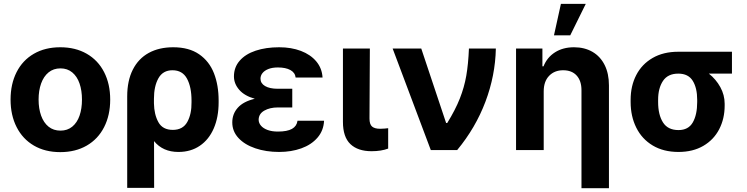

<svg xmlns="http://www.w3.org/2000/svg" viewBox="-20 -784 3900 1003"><path d="M35.2 -263.7Q35.2 -345.2 66.7 -407.2Q98.1 -469.2 157 -503.2Q215.8 -537.1 294.9 -537.1Q374 -537.1 433.1 -503.2Q492.2 -469.2 523.9 -407.2Q555.7 -345.2 555.7 -263.7Q555.7 -182.1 523.9 -119.9Q492.2 -57.6 433.1 -23.4Q374 10.7 294.9 10.7Q215.8 10.7 157.2 -23.4Q98.6 -57.6 66.9 -119.9Q35.2 -182.1 35.2 -263.7ZM408.2 -263.7Q408.2 -311 395.5 -347.9Q382.8 -384.8 357.4 -405.8Q332 -426.8 295.9 -426.8Q259.3 -426.8 233.6 -405.8Q208 -384.8 194.8 -347.9Q181.6 -311 181.6 -263.7Q181.6 -216.8 194.8 -179.9Q208 -143.1 233.6 -122.3Q259.3 -101.6 295.9 -101.6Q332 -101.6 357.4 -122.3Q382.8 -143.1 395.5 -179.7Q408.2 -216.3 408.2 -263.7Z M884.8 -537.1Q967.3 -537.1 1020.3 -500.5Q1073.2 -463.9 1097.7 -401.4Q1122.1 -338.9 1122.1 -258.8V-250Q1122.1 -171.9 1096.7 -113.3Q1071.3 -54.7 1023.9 -22.5Q976.6 9.8 912.1 9.8Q830.6 9.8 784.7 -46.9L785.2 197.3H644.5V-280.3Q644.5 -362.3 673.8 -420.2Q703.1 -478 757.1 -507.6Q811 -537.1 884.8 -537.1ZM784.2 -244.1Q785.2 -186 807.4 -145.8Q829.6 -105.5 882.8 -105.5Q935.5 -105.5 958.5 -147Q981.4 -188.5 980.5 -250V-258.8Q980.5 -329.6 956.8 -373.3Q933.1 -417 880.9 -417Q831.1 -417 807.6 -375.2Q784.2 -333.5 784.2 -267.6Z M1311 -268.1Q1257.3 -283.2 1229.7 -314.9Q1202.1 -346.7 1202.1 -384.8Q1202.1 -432.6 1232.2 -467Q1262.2 -501.5 1315.7 -519.3Q1369.1 -537.1 1438.5 -537.1Q1501.5 -537.1 1551.8 -518.1Q1602.1 -499 1632.1 -463.4Q1662.1 -427.7 1665 -378.9H1524.4Q1521.5 -404.8 1496.8 -418.2Q1472.2 -431.6 1431.6 -431.6Q1402.8 -431.6 1382.3 -423.6Q1361.8 -415.5 1351.3 -402.3Q1340.8 -389.2 1340.8 -373Q1340.8 -348.6 1364.7 -334.5Q1388.7 -320.3 1431.6 -320.3H1506.8V-222.7H1431.6Q1389.6 -222.7 1360.6 -206.1Q1331.5 -189.5 1331.1 -158.2Q1331.5 -141.1 1343.5 -127.2Q1355.5 -113.3 1377.9 -105Q1400.4 -96.7 1431.6 -96.7Q1480.5 -96.7 1505.4 -110.8Q1530.3 -125 1534.2 -153.3H1672.9Q1670.4 -101.6 1638.4 -64.7Q1606.4 -27.8 1554 -9Q1501.5 9.8 1438.5 9.8Q1369.6 9.8 1313.7 -9.3Q1257.8 -28.3 1225.6 -63.2Q1193.4 -98.1 1193.4 -144.5Q1193.4 -189 1222.4 -221.4Q1251.5 -253.9 1311 -268.1Z M1912.1 -530.3 1910.2 -165Q1910.2 -134.3 1923.8 -122.8Q1937.5 -111.3 1965.8 -111.3Q1977.5 -111.3 1988.5 -112.3Q1999.5 -113.3 2007.8 -114.3V-7.8Q1971.2 5.9 1920.9 5.9Q1849.6 5.9 1810.5 -31.2Q1771.5 -68.4 1771.5 -147.5V-530.3Z M2031.2 -530.3H2180.7L2310.5 -141.6H2316.4Q2358.9 -210.4 2382.1 -269.3Q2405.3 -328.1 2415.8 -388.2Q2426.3 -448.2 2429.7 -530.3H2570.3Q2567.4 -389.2 2515.9 -252.7Q2464.4 -116.2 2368.2 0H2230.5Z M2820.3 0H2675.8V-530.3H2813.5V-437.5H2819.3Q2837.9 -484.4 2879.4 -510.7Q2920.9 -537.1 2978.5 -537.1Q3033.7 -537.1 3075 -513.2Q3116.2 -489.3 3138.7 -444.3Q3161.1 -399.4 3161.1 -337.9V199.2H3017.6V-312.5Q3017.6 -361.8 2992.4 -389.4Q2967.3 -417 2921.9 -417Q2876.5 -417 2848.4 -387.7Q2820.3 -358.4 2820.3 -306.6ZM2910.2 -763.7H3040L2959 -599.6H2874Z M3523.4 -513.7H3803.7V-399.4H3683.1Q3720.2 -370.1 3742.9 -328.9Q3765.6 -287.6 3765.6 -242.2V-232.4Q3765.6 -164.1 3737.1 -108.9Q3708.5 -53.7 3654.1 -22Q3599.6 9.8 3524.4 9.8Q3446.3 9.8 3389.9 -23.9Q3333.5 -57.6 3304 -116.9Q3274.4 -176.3 3274.4 -251V-262.7Q3274.4 -335 3303.7 -391.8Q3333 -448.7 3389.2 -481.2Q3445.3 -513.7 3523.4 -513.7ZM3524.4 -104.5Q3576.2 -104.5 3599.1 -144.5Q3622.1 -184.6 3622.1 -251V-262.7Q3622.1 -324.2 3598.9 -361.8Q3575.7 -399.4 3523.4 -399.4Q3468.8 -399.4 3443.4 -361.3Q3418 -323.2 3418 -262.7V-251Q3418 -184.6 3443.4 -144.5Q3468.8 -104.5 3524.4 -104.5Z"/></svg>

Font: Pretendard Std
Style: Bold
Weight: 700
Designer: Base glyphs from Inter by Rasmus Andersson; Hangeul glyphs from Noto Sans CJK(Source Han Sans) by Jang Soo-young and Kan
Foundry: Kil Hyung-jin
Version: Version 1.309